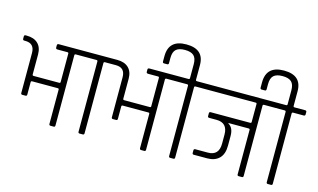

<svg xmlns="http://www.w3.org/2000/svg" viewBox="-114 -1177 2450 1478"><g transform="rotate(15 1111.5 -438.0)"><path d="M342 -294H138Q128 -294 128 -285V-186Q128 -174 117 -174H91Q80 -174 80 -186V-504Q80 -581 6 -581H-2Q-14 -581 -14 -593V-612Q-14 -623 -2 -623H6Q64 -623 96 -592.5Q128 -562 128 -505V-347Q128 -337 137 -337H342Q351 -337 351 -346V-572Q351 -581 342 -581H263Q249 -581 249 -593V-612Q249 -623 263 -623H493Q505 -623 505 -612V-593Q505 -581 493 -581H409Q399 -581 399 -572V-12Q399 0 388 0H363Q351 0 351 -12V-285Q351 -294 342 -294Z M620 0H594Q583 0 583 -12V-572Q583 -581 573 -581H490Q478 -581 478 -593V-612Q478 -623 490 -623H725Q737 -623 737 -612V-593Q737 -581 725 -581H641Q631 -581 631 -572V-12Q631 0 620 0Z M1064 -294H860Q850 -294 850 -285V-186Q850 -174 839 -174H813Q802 -174 802 -186V-504Q802 -581 728 -581H720Q708 -581 708 -593V-612Q708 -623 720 -623H728Q786 -623 818 -592.5Q850 -562 850 -505V-347Q850 -337 859 -337H1064Q1073 -337 1073 -346V-572Q1073 -581 1064 -581H985Q971 -581 971 -593V-612Q971 -623 985 -623H1215Q1227 -623 1227 -612V-593Q1227 -581 1215 -581H1131Q1121 -581 1121 -572V-12Q1121 0 1110 0H1085Q1073 0 1073 -12V-285Q1073 -294 1064 -294Z M1363 -623H1447Q1459 -623 1459 -612V-593Q1459 -581 1447 -581H1363Q1353 -581 1353 -572V-12Q1353 0 1342 0H1316Q1305 0 1305 -12V-572Q1305 -581 1295 -581H1212Q1200 -581 1200 -593V-612Q1200 -623 1212 -623H1295Q1305 -623 1305 -632V-743Q1305 -791 1282.5 -811.5Q1260 -832 1212 -832Q1164 -832 1141.5 -811.5Q1119 -791 1119 -743V-702Q1119 -690 1108 -690H1083Q1071 -690 1071 -702V-744Q1071 -876 1212 -876Q1353 -876 1353 -749V-632Q1353 -623 1363 -623Z M1681 -375V-371Q1722 -349 1722 -282V-206Q1722 -138 1687.5 -104Q1653 -70 1593 -70H1486Q1474 -70 1474 -81V-102Q1474 -114 1486 -114H1586Q1674 -114 1674 -209V-281Q1674 -375 1585 -375H1527Q1515 -375 1515 -386V-409Q1515 -420 1527 -420H1841Q1851 -420 1851 -429V-572Q1851 -581 1842 -581H1442Q1430 -581 1430 -593V-612Q1430 -623 1442 -623H1993Q2005 -623 2005 -612V-593Q2005 -581 1993 -581H1909Q1899 -581 1899 -572V-12Q1899 0 1888 0H1862Q1851 0 1851 -12V-366Q1851 -375 1841 -375Z M2141 -623H2225Q2237 -623 2237 -612V-593Q2237 -581 2225 -581H2141Q2131 -581 2131 -572V-12Q2131 0 2120 0H2094Q2083 0 2083 -12V-572Q2083 -581 2073 -581H1990Q1978 -581 1978 -593V-612Q1978 -623 1990 -623H2073Q2083 -623 2083 -632V-743Q2083 -791 2060.5 -811.5Q2038 -832 1990 -832Q1942 -832 1919.5 -811.5Q1897 -791 1897 -743V-702Q1897 -690 1886 -690H1861Q1849 -690 1849 -702V-744Q1849 -876 1990 -876Q2131 -876 2131 -749V-632Q2131 -623 2141 -623Z"/></g></svg>

Font: Rajdhani
Style: Regular
Weight: 400
Designer: Satya Rajpurohit, Jyotish Sonowal
Foundry: Indian Type Foundry
Version: Version 1.201;PS 1.0;hotconv 1.0.78;makeotf.lib2.5.61930; tt